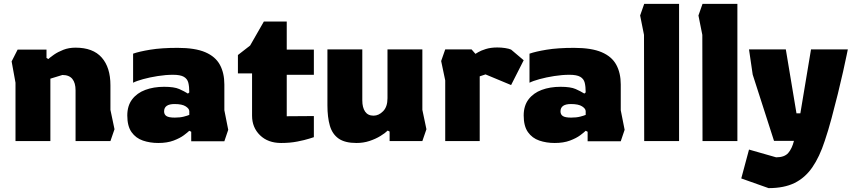

<svg xmlns="http://www.w3.org/2000/svg" viewBox="-20 -728 4406 991"><path d="M60 0V-301L40 -411L71 -472H220V-429L229 -423Q240 -433 259.5 -446.5Q279 -460 307 -471Q335 -482 370 -482Q460 -482 505 -431Q550 -380 550 -288V-161L571 -61L550 0H370V-262Q370 -300 353.5 -320.5Q337 -341 302 -341L240 -322V0Z M797 10Q754 10 717.5 -2.5Q681 -15 659 -46Q637 -77 637 -132Q637 -182 662 -215Q687 -248 730 -264Q773 -280 827 -280Q879 -280 905 -268.5Q931 -257 950 -245L957 -251Q957 -281 952 -301Q947 -321 929 -331.5Q911 -342 873 -342Q836 -342 794.5 -335.5Q753 -329 718.5 -319.5Q684 -310 667 -301V-451Q698 -462 755.5 -471.5Q813 -481 897 -481Q987 -481 1039.5 -458.5Q1092 -436 1115 -393.5Q1138 -351 1138 -292V-159L1158 -58L1138 1H967V-48L957 -53Q949 -45 929 -30Q909 -15 876 -2.5Q843 10 797 10ZM882 -121Q909 -121 928.5 -126Q948 -131 957 -135V-154Q957 -167 938.5 -179Q920 -191 881 -191Q827 -191 827 -153Q827 -137 839 -129Q851 -121 882 -121Z M1431 10Q1363 10 1322 -30Q1281 -70 1281 -131V-349H1208V-444L1271 -493L1342 -617H1460V-472H1600V-342H1460V-128L1600 -129V-20Q1600 -20 1576.5 -12.5Q1553 -5 1515 2.5Q1477 10 1431 10Z M1820 10Q1760 10 1727.5 -13Q1695 -36 1682.5 -79.5Q1670 -123 1670 -184V-473H1850V-210Q1850 -173 1864.5 -152Q1879 -131 1908 -131Q1935 -131 1957.5 -154Q1980 -177 1980 -221V-473H2160V-161L2181 -61L2160 0H1991V-49L1981 -54Q1968 -41 1943.5 -26Q1919 -11 1887.5 -0.5Q1856 10 1820 10Z M2278 0V-313L2257 -413L2278 -473H2414L2434 -450Q2434 -450 2448 -458.5Q2462 -467 2487.5 -475Q2513 -483 2547 -483Q2567 -483 2587 -480Q2607 -477 2618 -472L2683 -417L2618 -289L2486 -344L2456 -334V0Z M2843 10Q2800 10 2763.5 -2.5Q2727 -15 2705 -46Q2683 -77 2683 -132Q2683 -182 2708 -215Q2733 -248 2776 -264Q2819 -280 2873 -280Q2925 -280 2951 -268.5Q2977 -257 2996 -245L3003 -251Q3003 -281 2998 -301Q2993 -321 2975 -331.5Q2957 -342 2919 -342Q2882 -342 2840.5 -335.5Q2799 -329 2764.5 -319.5Q2730 -310 2713 -301V-451Q2744 -462 2801.5 -471.5Q2859 -481 2943 -481Q3033 -481 3085.5 -458.5Q3138 -436 3161 -393.5Q3184 -351 3184 -292V-159L3204 -58L3184 1H3013V-48L3003 -53Q2995 -45 2975 -30Q2955 -15 2922 -2.5Q2889 10 2843 10ZM2928 -121Q2955 -121 2974.5 -126Q2994 -131 3003 -135V-154Q3003 -167 2984.5 -179Q2966 -191 2927 -191Q2873 -191 2873 -153Q2873 -137 2885 -129Q2897 -121 2928 -121Z M3305 0 3304 -548 3284 -648 3305 -708H3485V0Z M3606 0 3605 -548 3585 -648 3606 -708H3786V0Z M3947 243 3806 193 3846 44 3986 84Q4029 84 4048.5 61.5Q4068 39 4078 -1H3975L3865 -343L3846 -473H4036L4091 -143H4111L4166 -473H4356Q4356 -473 4349.5 -441.5Q4343 -410 4331.5 -358Q4320 -306 4304.5 -243.5Q4289 -181 4272 -117.5Q4255 -54 4237 -1Q4210 82 4172.5 136Q4135 190 4081 216.5Q4027 243 3947 243Z"/></svg>

Font: Rowdies
Style: Regular
Weight: 400
Designer: Jaikishan Patel
Version: Version 1.000; ttfautohint (v1.8.3)